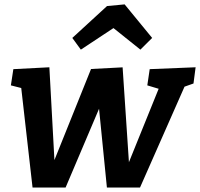

<svg xmlns="http://www.w3.org/2000/svg" viewBox="-20 -841 899 863"><path d="M126.3 2 74.4 -454.6 87.2 -442.4 28.9 -457.3 40 -530.2 201.9 -538.6 226.8 -81.7H208.6L389.2 -530.9L531.1 -538.3L561.7 -78.8H546.1L699 -456.6L706.4 -438L642.1 -457.3L652.9 -530.2L859.2 -538.6L849.7 -465.7L797.4 -447.2L814.4 -462.8L609.3 2H460.5L417.5 -429.5L456.3 -425.4L274.8 2ZM343.4 -617.9 305 -670.5 461.1 -813.8 540.2 -821.3 663.9 -670.5 611 -617.9 446.1 -749.9 541 -748.5Z"/></svg>

Font: Bitter Thin
Style: Italic
Weight: 100
Italic angle: -9°
Designer: Sol Matas, and Bitter project Authors
Foundry: Sol Matas
Version: Version 2.002